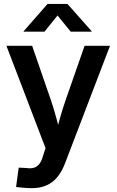

<svg xmlns="http://www.w3.org/2000/svg" viewBox="-20 -766 602 992"><path d="M63 200.2 76.7 100.1 116.7 102.1Q139.2 105.5 155.3 100.6Q171.4 95.7 182.9 81.5Q194.3 67.4 201.2 42.5L215.3 -0.5L13.2 -529.3H146L243.2 -248Q259.3 -200.7 271.7 -153.6Q284.2 -106.4 296.9 -58.6H263.2Q275.9 -106.4 289.3 -153.8Q302.7 -201.2 318.8 -248L417 -529.3H548.3L315.9 78.1Q299.8 120.1 276.6 148.4Q253.4 176.8 220.9 191.4Q188.5 206.1 145.5 206.1Q122.6 206.1 101.1 204.1Q79.6 202.1 63 200.2ZM210 -602.5H102.1V-604.5L225.6 -745.6H328.6L453.6 -604.5V-602.5H345.2L277.3 -686Z"/></svg>

Font: Inter 24pt SemiBold
Style: Regular
Weight: 600
Designer: Rasmus Andersson
Foundry: rsms
Version: Version 4.001;git-66647c0bb